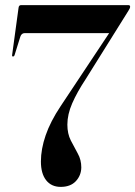

<svg xmlns="http://www.w3.org/2000/svg" viewBox="-20 -720 529 751"><path d="M298 -65Q297.5 -33.5 276.5 -11.2Q255.5 11 217.5 11Q181 11 160.5 -15Q140 -41 140 -88.5Q140 -136.5 158.5 -190.5Q177 -244.5 217 -304.5L407 -590.5H77Q64 -590.5 59.5 -576.5L37 -504.5Q35 -499 30.5 -499Q26.5 -499 27.5 -505.5L52.5 -689Q53.5 -700 62.5 -700H481.5Q489 -700 489 -694Q489 -687.5 482 -677.5L315.5 -411Q281.5 -359.5 262.5 -316Q243.5 -272.5 243.5 -232.5Q243.5 -197 257 -170.5Q270.5 -144 284.2 -119.5Q298 -95 298 -65Z"/></svg>

Font: Fraunces 144pt SemiBold
Style: Regular
Weight: 600
Version: Version 1.000;[0bf87f6ff]